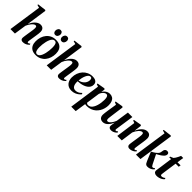

<svg xmlns="http://www.w3.org/2000/svg" viewBox="276 -2336 4109 4109"><g transform="rotate(45 2330.0 -281.5)"><path d="M403.5 11.5Q385.5 11.5 370.5 4.8Q355.5 -2 347 -15.8Q338.5 -29.5 338.5 -51.5Q338.5 -61 340.8 -80.2Q343 -99.5 346.5 -123.8Q350 -148 354 -173.5Q358 -199 361.5 -221.5Q365.5 -246 369.2 -269.8Q373 -293.5 376 -315.2Q379 -337 380.8 -355Q382.5 -373 382 -385Q382 -403.5 378.8 -415.5Q375.5 -427.5 367.5 -433Q359.5 -438.5 345.5 -438.5Q327.5 -438.5 306.8 -424.2Q286 -410 265.5 -386.2Q245 -362.5 227.5 -333.8Q210 -305 199 -275.5L158 0H23L133.5 -755L66 -773.5L69.5 -793.5L256 -817L275 -803.5L208 -339.5Q222.5 -372.5 243.2 -405.5Q264 -438.5 290.8 -465.5Q317.5 -492.5 348.8 -509Q380 -525.5 415 -525.5Q451 -525.5 474.5 -511.2Q498 -497 510 -471.8Q522 -446.5 522 -412.5Q522 -388.5 518.8 -360.2Q515.5 -332 510.8 -302Q506 -272 501.5 -242Q498.5 -221.5 495 -199Q491.5 -176.5 488.2 -155Q485 -133.5 482.5 -115.2Q480 -97 479 -85Q479 -67.5 484.5 -61.5Q490 -55.5 497.5 -55.5Q506.5 -55.5 518 -61.2Q529.5 -67 543.5 -80.5L555 -57.5Q544 -44.5 523.5 -28.5Q503 -12.5 473.2 -0.5Q443.5 11.5 403.5 11.5Z M876.5 -527Q948 -527 994 -501.2Q1040 -475.5 1062.5 -428Q1085 -380.5 1085 -314.5Q1085 -249.5 1066 -190.5Q1047 -131.5 1010.2 -85.8Q973.5 -40 919.5 -13.5Q865.5 13 796 13Q725 13 679 -13Q633 -39 610.8 -86.8Q588.5 -134.5 588.5 -198Q588 -265 607.2 -324.5Q626.5 -384 663.8 -429.5Q701 -475 754.5 -501Q808 -527 876.5 -527ZM869.5 -495.5Q840.5 -495.5 818.2 -474.2Q796 -453 780.2 -417.5Q764.5 -382 754.2 -338.8Q744 -295.5 739 -250Q734 -204.5 734.5 -165Q734.5 -121 741.5 -88.2Q748.5 -55.5 763.8 -37.2Q779 -19 804.5 -19Q833.5 -19 855.8 -40.2Q878 -61.5 893.8 -97.2Q909.5 -133 919.8 -176.5Q930 -220 934.8 -265Q939.5 -310 939.5 -350Q939.5 -393 933.5 -425.8Q927.5 -458.5 912.8 -477Q898 -495.5 869.5 -495.5ZM786.5 -587.5Q758 -587.5 742 -608.5Q726 -629.5 726 -658.5Q726 -694 746 -720Q766 -746 800 -746Q832.5 -746 847.8 -724.2Q863 -702.5 863 -676.5Q863 -640.5 843.2 -614Q823.5 -587.5 786.5 -587.5ZM982.5 -587.5Q954 -587.5 937.8 -608.5Q921.5 -629.5 921.5 -658.5Q922 -694 941.8 -720Q961.5 -746 995.5 -746Q1028 -746 1043.5 -724.2Q1059 -702.5 1058.5 -676.5Q1058.5 -640.5 1038.8 -614Q1019 -587.5 982.5 -587.5Z M1501 11.5Q1483 11.5 1468 4.8Q1453 -2 1444.5 -15.8Q1436 -29.5 1436 -51.5Q1436 -61 1438.2 -80.2Q1440.5 -99.5 1444 -123.8Q1447.5 -148 1451.5 -173.5Q1455.5 -199 1459 -221.5Q1463 -246 1466.8 -269.8Q1470.5 -293.5 1473.5 -315.2Q1476.5 -337 1478.2 -355Q1480 -373 1479.5 -385Q1479.5 -403.5 1476.2 -415.5Q1473 -427.5 1465 -433Q1457 -438.5 1443 -438.5Q1425 -438.5 1404.2 -424.2Q1383.5 -410 1363 -386.2Q1342.5 -362.5 1325 -333.8Q1307.5 -305 1296.5 -275.5L1255.5 0H1120.5L1231 -755L1163.5 -773.5L1167 -793.5L1353.5 -817L1372.5 -803.5L1305.5 -339.5Q1320 -372.5 1340.8 -405.5Q1361.5 -438.5 1388.2 -465.5Q1415 -492.5 1446.2 -509Q1477.5 -525.5 1512.5 -525.5Q1548.5 -525.5 1572 -511.2Q1595.5 -497 1607.5 -471.8Q1619.5 -446.5 1619.5 -412.5Q1619.5 -388.5 1616.2 -360.2Q1613 -332 1608.2 -302Q1603.5 -272 1599 -242Q1596 -221.5 1592.5 -199Q1589 -176.5 1585.8 -155Q1582.5 -133.5 1580 -115.2Q1577.5 -97 1576.5 -85Q1576.5 -67.5 1582 -61.5Q1587.5 -55.5 1595 -55.5Q1604 -55.5 1615.5 -61.2Q1627 -67 1641 -80.5L1652.5 -57.5Q1641.5 -44.5 1621 -28.5Q1600.5 -12.5 1570.8 -0.5Q1541 11.5 1501 11.5Z M2092.5 -95.5Q2077.5 -75 2047.2 -50Q2017 -25 1973.5 -7Q1930 11 1874.5 11Q1824.5 11 1788 -5.8Q1751.5 -22.5 1727.8 -51.8Q1704 -81 1692.8 -118Q1681.5 -155 1681.5 -195Q1681.5 -265 1704 -325.5Q1726.5 -386 1767.5 -431.5Q1808.5 -477 1863.8 -502.5Q1919 -528 1984.5 -528Q2034.5 -528 2066 -514.2Q2097.5 -500.5 2112.2 -476.5Q2127 -452.5 2127 -421.5Q2127.5 -378 2108.2 -345.8Q2089 -313.5 2057 -291.2Q2025 -269 1986 -255.2Q1947 -241.5 1906 -234.8Q1865 -228 1829.5 -227Q1827 -192 1831.5 -160.5Q1836 -129 1848 -104.8Q1860 -80.5 1881.2 -66.5Q1902.5 -52.5 1934 -52.5Q1965 -52.5 1991.2 -62Q2017.5 -71.5 2039 -87.5Q2060.5 -103.5 2077 -121.5ZM1956.5 -493.5Q1929.5 -493.5 1908 -471.5Q1886.5 -449.5 1870.5 -414Q1854.5 -378.5 1844.5 -336.2Q1834.5 -294 1831 -253Q1855 -256.5 1879.2 -266.5Q1903.5 -276.5 1925.5 -292.8Q1947.5 -309 1964.2 -330.2Q1981 -351.5 1990.8 -377.2Q2000.5 -403 2000.5 -432.5Q2000 -465.5 1988.5 -479.5Q1977 -493.5 1956.5 -493.5Z M2117.5 254 2219 -452.5 2163 -474.5 2166.5 -494.5 2341 -525 2361.5 -509 2350 -422Q2364.5 -451.5 2389.2 -475.2Q2414 -499 2445 -513Q2476 -527 2510 -527Q2556.5 -527 2591 -505.8Q2625.5 -484.5 2644.2 -441.5Q2663 -398.5 2663 -334.5Q2663 -283 2649.5 -232.8Q2636 -182.5 2609.8 -138.5Q2583.5 -94.5 2544.5 -60.8Q2505.5 -27 2454.8 -8Q2404 11 2341.5 11Q2329 11 2315.5 9.2Q2302 7.5 2289 5L2252 254ZM2296.5 -45.5Q2303.5 -35 2316.2 -28.2Q2329 -21.5 2348.5 -21.5Q2384 -21.5 2411.5 -41.8Q2439 -62 2459 -96.2Q2479 -130.5 2492 -173.2Q2505 -216 2511.2 -262Q2517.5 -308 2517.5 -350.5Q2517.5 -389 2511.5 -415.5Q2505.5 -442 2492.8 -456Q2480 -470 2458.5 -470Q2435 -470 2410.8 -452.5Q2386.5 -435 2367.8 -408.5Q2349 -382 2341 -354.5Z M2823.5 12Q2789.5 12 2765.5 -1.8Q2741.5 -15.5 2728.8 -39.8Q2716 -64 2716 -96.5Q2716 -111 2718 -133Q2720 -155 2723.2 -179.8Q2726.5 -204.5 2730 -227.8Q2733.5 -251 2736 -268L2765 -451.5L2709 -475.5L2712.5 -496L2885.5 -524.5L2905.5 -509L2874.5 -282.5Q2872 -263 2868.8 -239Q2865.5 -215 2862.5 -191.8Q2859.5 -168.5 2857.5 -150.2Q2855.5 -132 2855.5 -123.5Q2855.5 -106.5 2858.8 -95.2Q2862 -84 2870 -78.2Q2878 -72.5 2892 -72.5Q2915.5 -72.5 2939.2 -94.2Q2963 -116 2984.2 -150Q3005.5 -184 3020 -221L3064 -514H3199L3136.5 -88Q3134.5 -71.5 3140 -63.5Q3145.5 -55.5 3154.5 -55.5Q3164 -55.5 3176 -61.8Q3188 -68 3200 -81L3212 -57Q3199.5 -40.5 3178.8 -25Q3158 -9.5 3131.2 0.8Q3104.5 11 3074.5 11Q3036 11 3019 -6Q3002 -23 3001.5 -49.5Q3001.5 -54.5 3003 -66.8Q3004.5 -79 3006.8 -95Q3009 -111 3011.5 -127.8Q3014 -144.5 3016 -158.5L3014.5 -159Q3001 -126 2982.2 -95.5Q2963.5 -65 2939.5 -40.8Q2915.5 -16.5 2886.5 -2.2Q2857.5 12 2823.5 12Z M3439.5 -343Q3454 -376 3474.8 -408.2Q3495.5 -440.5 3521.8 -467.2Q3548 -494 3579 -509.8Q3610 -525.5 3644.5 -525.5Q3697.5 -525.5 3724 -494.5Q3750.5 -463.5 3750.5 -412.5Q3750.5 -388.5 3747.2 -360.2Q3744 -332 3739.5 -302Q3735 -272 3730.5 -242Q3726.5 -215 3721.8 -184.8Q3717 -154.5 3713.5 -128Q3710 -101.5 3708.5 -85Q3708.5 -67.5 3713.8 -61.5Q3719 -55.5 3726.5 -55.5Q3735.5 -55.5 3747 -61.2Q3758.5 -67 3772.5 -80.5L3783.5 -57Q3773 -44 3752.5 -28.2Q3732 -12.5 3702.2 -0.5Q3672.5 11.5 3632.5 11.5Q3614.5 11.5 3599.8 4.5Q3585 -2.5 3576.2 -16.2Q3567.5 -30 3567.5 -51.5Q3567.5 -61 3569.8 -80.2Q3572 -99.5 3575.5 -123.8Q3579 -148 3583 -173.5Q3587 -199 3590.5 -221.5Q3594.5 -246 3598 -269.8Q3601.5 -293.5 3604.5 -315.2Q3607.5 -337 3609.2 -355Q3611 -373 3611 -385Q3611 -403.5 3607.8 -415.5Q3604.5 -427.5 3596.8 -433Q3589 -438.5 3575 -438.5Q3557.5 -438.5 3536.8 -424.5Q3516 -410.5 3496 -387.2Q3476 -364 3458.8 -335.8Q3441.5 -307.5 3430.5 -278L3392 0H3256.5L3319 -452L3263.5 -474L3267 -494.5L3441 -525L3461 -509Z M3822 0 3932.5 -754.5 3865 -772.5 3868.5 -793 4055.5 -816.5 4074.5 -803.5 3957 0ZM4177 11Q4155.5 11 4139.8 3.5Q4124 -4 4111.5 -22.5Q4099 -41 4086 -73.5L4003.5 -271.5Q4030.5 -286 4052.5 -299.2Q4074.5 -312.5 4093.8 -327Q4113 -341.5 4131 -359.5Q4154.5 -381.5 4161.8 -410Q4169 -438.5 4170.5 -459.5Q4172.5 -482.5 4182.8 -498Q4193 -513.5 4208.8 -521Q4224.5 -528.5 4241 -528.5Q4271 -528.5 4283.8 -514Q4296.5 -499.5 4296.5 -480.5Q4296.5 -454.5 4282.8 -433.5Q4269 -412.5 4248.5 -395.5Q4234.5 -382 4210.5 -365.8Q4186.5 -349.5 4157.8 -333.2Q4129 -317 4100 -302.5Q4071 -288 4046 -278L4113 -322L4221.5 -104.5Q4234.5 -78.5 4244.2 -68.5Q4254 -58.5 4268 -58.5Q4279 -58.5 4291.5 -64.2Q4304 -70 4316.5 -83.5L4329.5 -61Q4318.5 -47 4297.5 -30.2Q4276.5 -13.5 4246 -1.2Q4215.5 11 4177 11Z M4519.5 -183.5Q4516 -159 4513.5 -139.8Q4511 -120.5 4509.5 -106.8Q4508 -93 4508 -84Q4508 -69.5 4517.5 -63.2Q4527 -57 4539.5 -57Q4560.5 -57 4582.2 -66.5Q4604 -76 4621 -92.5L4632 -65Q4612.5 -41 4583.5 -24Q4554.5 -7 4521.2 2Q4488 11 4454.5 11Q4413.5 11 4388.8 -9Q4364 -29 4366.5 -67Q4367 -72.5 4368.2 -82.5Q4369.5 -92.5 4371.5 -107.5Q4373.5 -122.5 4376.5 -142.8Q4379.5 -163 4383.5 -189.5L4421.5 -463H4366L4370.5 -486.5L4440 -516.5Q4454.5 -531 4470.5 -557Q4486.5 -583 4500.8 -612Q4515 -641 4524 -663.5H4588.5L4566.5 -512.5H4660L4652.5 -463H4559.5Z"/></g></svg>

Font: Merriweather 120pt
Style: Bold Italic
Weight: 700
Italic angle: -7.8°
Version: Version 2.101